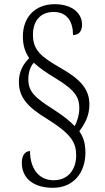

<svg xmlns="http://www.w3.org/2000/svg" viewBox="-20 -780 501 915"><path d="M232 115C330 115 387 44 387 -53C387 -104 374 -131 358 -155C384 -189 406 -228 406 -282C406 -356 363 -403 264 -459C177 -509 137 -541 137 -614C137 -681 173 -723 236 -723C302 -723 328 -674 328 -613C355 -613 371 -630 371 -663C371 -714 328 -760 240 -760C150 -760 89 -701 89 -606C89 -562 100 -532 119 -503C91 -475 70 -439 70 -390C70 -316 111 -270 205 -213C320 -141 343 -101 343 -39C343 27 305 79 236 79C158 79 123 14 123 -60C106 -60 84 -47 84 -4C84 69 139 115 232 115ZM336 -179C317 -199 283 -228 237 -257C145 -315 115 -344 115 -402C115 -437 126 -465 141 -481C169 -455 205 -431 248 -405C342 -348 358 -313 358 -264C358 -231 346 -197 336 -179Z"/></svg>

Font: Noto Serif Devanagari Condensed Light
Style: Regular
Weight: 300
Width: 3
Designer: Universal Thirst, Indian Type Foundry and the Monotype Design Team
Foundry: Monotype Imaging Inc.
Version: Version 2.004